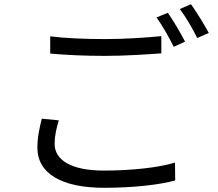

<svg xmlns="http://www.w3.org/2000/svg" viewBox="-20 -863 1040 914"><path d="M779 -802 725 -780C753 -742 787 -681 807 -640L861 -665C840 -705 804 -767 779 -802ZM889 -843 836 -820C865 -782 898 -725 919 -682L974 -706C954 -743 916 -806 889 -843ZM219 -608C298 -601 382 -597 481 -597C573 -597 681 -604 748 -609V-691C677 -684 576 -677 481 -677C382 -677 291 -681 219 -690V-608ZM179 -298C169 -258 158 -212 158 -160C158 -36 275 31 476 31C617 31 743 16 814 -4L813 -89C738 -66 611 -51 474 -51C316 -51 240 -103 240 -178C240 -215 248 -251 260 -290L179 -298Z"/></svg>

Font: Squished Noto Sans CJK JP Regular
Style: Regular
Weight: 400
Designer: Ryoko NISHIZUKA (kana & ideographs); Paul D. Hunt (Latin, Greek & Cyrillic); Wenlong ZHANG (bopomofo); Sandoll Communica
Foundry: Adobe Systems Incorporated
Version: Version 1.004;PS 1.004;hotconv 1.0.82;makeotf.lib2.5.63406